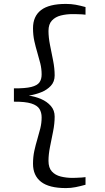

<svg xmlns="http://www.w3.org/2000/svg" viewBox="-20 -824 535 980"><path d="M316.5 136Q230.5 136 189.5 104Q148.5 72 148.5 12Q148.5 -23.5 155.2 -54.2Q162 -85 170.5 -113.2Q179 -141.5 185.8 -169Q192.5 -196.5 192.5 -225Q192.5 -249.5 181.5 -267.8Q170.5 -286 139.8 -295.8Q109 -305.5 51 -305V-373Q109 -372.5 139.8 -380.2Q170.5 -388 181.5 -403.8Q192.5 -419.5 192.5 -444Q192.5 -472.5 185.8 -500Q179 -527.5 170.5 -555.8Q162 -584 155.2 -614.5Q148.5 -645 148.5 -680Q148.5 -741 189.5 -772.5Q230.5 -804 316.5 -804Q343 -804 366.2 -799.8Q389.5 -795.5 416.5 -788V-749Q413 -750 398 -750.8Q383 -751.5 368 -751.8Q353 -752 349.5 -752Q319 -752 290.8 -745Q262.5 -738 245 -719.2Q227.5 -700.5 227.5 -666Q227.5 -633.5 235.2 -594.5Q243 -555.5 251 -515.2Q259 -475 259 -439Q259 -407 239.5 -386Q220 -365 189.8 -353Q159.5 -341 127 -336Q159.5 -331.5 189.8 -318.5Q220 -305.5 239.5 -283.2Q259 -261 259 -229Q259 -193 251 -153Q243 -113 235.2 -74.2Q227.5 -35.5 227.5 -3Q227.5 32.5 244.8 51.2Q262 70 290.2 77Q318.5 84 349.5 84Q354 84 369 83.5Q384 83 398.5 82Q413 81 416.5 80V119Q389.5 126.5 366 131.2Q342.5 136 316.5 136Z"/></svg>

Font: Merriweather 24pt SemiCondensed Light
Style: Regular
Weight: 300
Width: 4
Designer: Eben Sorkin
Foundry: Eben Sorkin
Version: Version 2.100